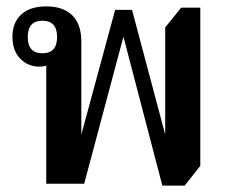

<svg xmlns="http://www.w3.org/2000/svg" viewBox="-20 -576 723 602"><path d="M489 6 367 -461 244 0H125V-370Q115 -367 104 -367Q68 -367 43.5 -392Q19 -417 19 -461Q19 -505 46.5 -530.5Q74 -556 126 -556Q177 -556 206 -528.5Q235 -501 235 -445V-154L341 -545H394L498 -154V-490L548 -552H608V-56L559 6ZM113 -409Q159 -409 159 -460Q159 -511 113 -511Q67 -511 67 -460Q67 -409 113 -409Z"/></svg>

Font: Noto Serif Thai SemiCondensed SemiBold
Style: Regular
Weight: 600
Width: 4
Designer: Monotype Design Team
Foundry: Monotype Imaging Inc.
Version: Version 2.002; ttfautohint (v1.8.4.7-5d5b)